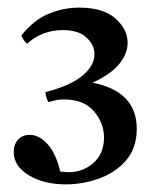

<svg xmlns="http://www.w3.org/2000/svg" viewBox="-20 -808 413 504"><path d="M99 -566 110 -569Q170 -586 199 -611.5Q228 -637 228 -666Q228 -690 207 -709.5Q186 -729 145 -729Q90 -729 51 -693Q41 -702 36 -715Q69 -756 108 -772Q147 -788 188 -788Q251 -788 283 -759.5Q315 -731 315 -696Q315 -667 293 -640Q271 -613 223 -591Q339 -568 339 -470Q339 -419 310.5 -386.5Q282 -354 239 -339Q196 -324 153 -324Q95 -324 55.5 -348Q16 -372 16 -409Q16 -429 27.5 -441.5Q39 -454 58 -454Q83 -454 105 -429.5Q127 -405 138 -358Q144 -357 150 -356.5Q156 -356 160 -356Q198 -356 225.5 -380.5Q253 -405 253 -447Q253 -485 226.5 -516Q200 -547 148 -547Q135 -547 126.5 -545Q118 -543 107 -540Q101 -550 99 -566Z"/></svg>

Font: Tiro Gurmukhi
Style: Regular
Weight: 400
Designer: Gurmukhi: John Hudson & Fiona Ross. Latin: John Hudson.
Foundry: Tiro Typeworks Ltd.
Version: Version 1.52